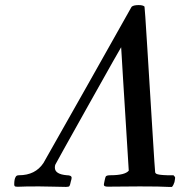

<svg xmlns="http://www.w3.org/2000/svg" viewBox="-20 -736 734 756"><path d="M240 0Q226 0 192 -1Q158 -2 135 -2Q74 -2 62 -1Q45 0 40.5 -1.5Q36 -3 36 -10Q36 -31 42 -40Q45 -46 55 -46Q119 -46 151 -94Q153 -97 325.5 -402.5Q498 -708 498 -709Q505 -716 526 -716Q543 -716 549 -710Q550 -709 560 -548Q570 -387 580 -224Q590 -61 591 -57Q594 -52 595 -52Q603 -47 638 -46H663Q669 -40 669.5 -37.5Q670 -35 667 -19Q663 -6 657 0H644Q613 -2 530 -2Q509 -2 467 -1.5Q425 -1 405 -1Q389 -1 389 -8Q389 -12 392 -25.5Q395 -39 396 -40Q398 -46 415 -46Q472 -46 487 -64L472 -306Q468 -365 464.5 -426Q461 -487 459 -518L457 -550Q456 -550 328 -321.5Q200 -93 198 -88Q196 -84 196 -76Q196 -50 243 -46Q262 -46 262 -36Q262 -31 259 -22Q256 -7 253.5 -3.5Q251 0 240 0Z"/></svg>

Font: KaTeX_Math
Style: Italic
Weight: 400
Version: Version 3699957226